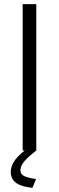

<svg xmlns="http://www.w3.org/2000/svg" viewBox="-20 -730 286 931"><path d="M90 0V-710H156V0ZM32 105Q32 74 54 44.5Q76 15 122 -16H139L156 0Q114 32 96.5 54Q79 76 79 96Q79 115 98 124Q117 133 155 138L137 181Q105 177 84.5 170Q64 163 52.5 152.5Q41 142 36.5 129.5Q32 117 32 105Z"/></svg>

Font: Rising Sun Light
Style: Regular
Weight: 300
Designer: Matt McInerney, Pablo Impallari, Rodrigo Fuenzalida (Raleway font), Stephen Hutchings (Greek), Cristiano Sobral (main ch
Foundry: The Rising Sun Project Authors
Version: Version 4.327; ttfautohint (v1.8.4.7-5d5b-dirty)